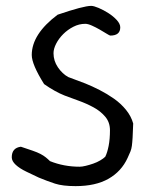

<svg xmlns="http://www.w3.org/2000/svg" viewBox="-20 -616 553 653"><path d="M433 -196Q432 -166 431 -148.5Q430 -131 428.5 -120Q427 -109 423.5 -100.5Q420 -92 414 -79Q393 -33 349 -8Q305 17 237 17Q193 17 167 8.5Q141 0 112 -12L70 -32Q47 -43 33.5 -55.5Q20 -68 20 -81Q20 -113 51 -117Q75 -109 91 -103.5Q107 -98 117.5 -92.5Q128 -87 135.5 -81Q143 -75 150 -68Q197 -49 251 -49Q259 -49 271.5 -52Q284 -55 297 -59.5Q310 -64 321 -70.5Q332 -77 338 -83Q345 -97 349.5 -120Q354 -143 354 -173Q354 -200 338 -219Q322 -238 298 -251Q274 -264 247.5 -273.5Q221 -283 200 -291Q167 -304 130 -330Q88 -397 88 -429Q88 -500 176 -566Q264 -596 290 -596Q299 -596 315.5 -589Q332 -582 348.5 -571.5Q365 -561 377 -548Q389 -535 389 -523Q389 -495 355 -495Q353 -495 342.5 -501.5Q332 -508 319 -515.5Q306 -523 292.5 -529Q279 -535 270 -535Q249 -535 229.5 -525Q210 -515 195 -500Q180 -485 171 -467.5Q162 -450 162 -435Q162 -409 177 -387Q192 -365 212 -354Q216 -352 232 -346.5Q248 -341 270.5 -332Q293 -323 318.5 -310Q344 -297 367.5 -280.5Q391 -264 408.5 -242.5Q426 -221 433 -196Z"/></svg>

Font: Gaegu
Style: Regular
Weight: 400
Designer: JIKJI
Foundry: JIKJI
Version: Version 1.00